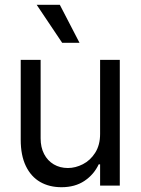

<svg xmlns="http://www.w3.org/2000/svg" viewBox="-20 -783 593 810"><path d="M402.3 -530.3H485.4V0H402.3V-89.8H396.5Q376 -46.4 336.2 -19.8Q296.4 6.8 239.3 6.8Q188 6.8 149.4 -15.4Q110.8 -37.6 89.1 -82.5Q67.4 -127.4 67.4 -193.4V-530.3H151.4V-199.2Q151.4 -161.6 166 -133.3Q180.7 -105 206.8 -89.6Q232.9 -74.2 266.6 -74.2Q298.3 -74.2 329.8 -90.3Q361.3 -106.4 381.8 -138.9Q402.3 -171.4 402.3 -217.8ZM134.8 -762.7H232.4L315.4 -602.5H242.2Z"/></svg>

Font: Pretendard GOV
Style: Regular
Weight: 400
Designer: Base glyphs from Inter by Rasmus Andersson; Hangeul glyphs from Noto Sans CJK(Source Han Sans) by Jang Soo-young and Kan
Foundry: Kil Hyung-jin
Version: Version 1.309